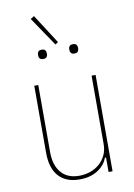

<svg xmlns="http://www.w3.org/2000/svg" viewBox="-95 -921 691 993"><g transform="rotate(-10 250.5 -424.5)"><path d="M395 -76H389Q376 -38 337 -13Q298 12 242 12Q170 12 132 -30.5Q94 -73 94 -154V-506H115V-154Q115 -85 148 -46Q181 -7 243 -7Q273 -7 300.5 -16.5Q328 -26 349 -44Q370 -62 382.5 -88Q395 -114 395 -147V-506H416V0H395ZM136 -849 155 -861 254 -707 239 -697ZM164 -634Q151 -634 146 -640.5Q141 -647 141 -655V-662Q141 -670 146 -676.5Q151 -683 164 -683Q177 -683 182 -676.5Q187 -670 187 -662V-655Q187 -647 182 -640.5Q177 -634 164 -634ZM328 -634Q315 -634 310 -640.5Q305 -647 305 -655V-662Q305 -670 310 -676.5Q315 -683 328 -683Q341 -683 346 -676.5Q351 -670 351 -662V-655Q351 -647 346 -640.5Q341 -634 328 -634Z"/></g></svg>

Font: IBM Plex Sans Cond Thin
Style: Regular
Weight: 100
Width: 3
Designer: Mike Abbink, Paul van der Laan, Pieter van Rosmalen
Foundry: Bold Monday
Version: Version 1.3